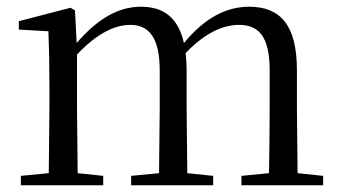

<svg xmlns="http://www.w3.org/2000/svg" viewBox="-20 -551 1014 571"><path d="M778 0H941V-28L865 -36L863 -229V-343C863 -477 813 -531 721 -531C652 -531 588 -497 527 -423C510 -499 466 -531 399 -531C331 -531 269 -494 208 -423L203 -520L190 -528L36 -488V-463L124 -458C126 -408 127 -358 127 -290V-229L125 -36L42 -28V0H287V-28L211 -36L209 -229V-389C270 -453 322 -477 368 -477C422 -477 455 -440 455 -342V-229L453 -36L370 -28V0H614V-28L537 -36L535 -229V-342C535 -360 534 -377 532 -393C592 -456 646 -477 691 -477C748 -477 782 -444 782 -342V-229C782 -173 781 -92 780 -36L698 -28V0Z"/></svg>

Font: Noto Serif CJK TC
Style: Regular
Weight: 400
Designer: Ryoko NISHIZUKA 西塚涼子 (kana & ideographs); Frank Grießhammer (Latin, Greek & Cyrillic); Wenlong ZHANG 张文龙 (bopomofo); San
Foundry: Adobe
Version: Version 2.001;hotconv 1.1.0;makeotfexe 2.6.0